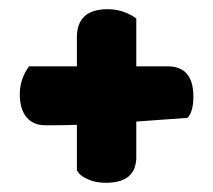

<svg xmlns="http://www.w3.org/2000/svg" viewBox="-20 -476 463 417"><path d="M78 -204Q52 -204 37.5 -221.5Q23 -239 23 -271.5Q23 -304 43 -332H147V-395Q147 -456 214 -456Q248 -456 276 -436V-332H344Q400 -332 400 -266Q400 -233 387 -220Q336 -216 276 -212V-135Q276 -79 210 -79Q189 -79 173.5 -85.5Q158 -92 152 -99L147 -106V-205Q122 -204 102 -204H100Q98 -204 97 -204H95Q95 -204 94 -204H92Q91 -204 90 -204H88Q87 -204 87 -204H85Q85 -204 84 -204Z"/></svg>

Font: Chela One Cyrilic
Style: Regular
Weight: 400
Designer: Miguel Hernandez
Foundry: LatinoType
Version: Version 1.001